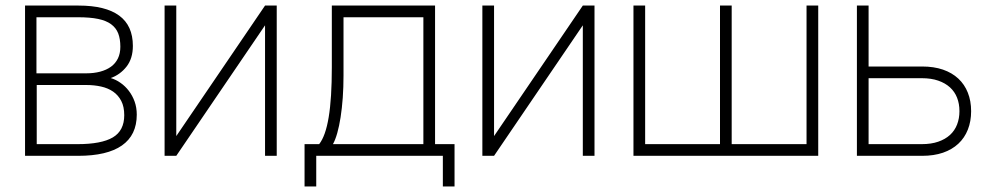

<svg xmlns="http://www.w3.org/2000/svg" viewBox="-20 -560 3550 690"><path d="M261 0H70V-540H262.5Q359 -540 408.2 -504Q457.5 -468 457.5 -395Q457.5 -350 435 -321Q412.5 -292 378 -279.5Q396.5 -274 413.2 -262.2Q430 -250.5 443 -233.5Q456 -216.5 463.8 -195Q471.5 -173.5 471.5 -148Q471.5 -74.5 418.2 -37.2Q365 0 261 0ZM260.5 -498H111V-296.5H290.5Q317.5 -296.5 340 -302.5Q362.5 -308.5 378.8 -320.2Q395 -332 403.8 -350Q412.5 -368 412.5 -392Q412.5 -420 404.8 -440Q397 -460 379.2 -473Q361.5 -486 332.5 -492Q303.5 -498 260.5 -498ZM258.5 -42Q344.5 -42 385.5 -66.2Q426.5 -90.5 426.5 -146Q426.5 -176.5 415.8 -197.2Q405 -218 386.5 -230.8Q368 -243.5 343.2 -249Q318.5 -254.5 290.5 -254.5H112V-42Z M974.5 -540V0H932.5V-469L613.5 0H571.5V-540H613.5V-71L932.5 -540Z M1074.5 -42H1127Q1150 -71 1161.2 -138.8Q1172.5 -206.5 1172.5 -318.5V-540H1543.5V-42H1613.5V110H1571.5V0H1116.5V110H1074.5ZM1501.5 -42V-498H1214.5V-289Q1214.5 -247 1211.8 -208.8Q1209 -170.5 1204 -138.5Q1199 -106.5 1192 -81.8Q1185 -57 1176.5 -42Z M2116.5 -540V0H2074.5V-469L1755.5 0H1713.5V-540H1755.5V-71L2074.5 -540Z M2256.5 -540H2298.5V-42H2567.5V-540H2609.5V-42H2878.5V-540H2920.5V0H2256.5Z M3294 0H3059.5V-540H3101.5V-321H3294Q3336 -321 3368.8 -309.8Q3401.5 -298.5 3424 -277.5Q3446.5 -256.5 3458.2 -226.8Q3470 -197 3470 -160.5Q3470 -124 3458.2 -94.2Q3446.5 -64.5 3424 -43.5Q3401.5 -22.5 3368.8 -11.2Q3336 0 3294 0ZM3292.5 -42Q3326.5 -42 3351.8 -50.8Q3377 -59.5 3394 -75Q3411 -90.5 3419.5 -112.5Q3428 -134.5 3428 -160.5Q3428 -187 3419.5 -208.8Q3411 -230.5 3394 -246Q3377 -261.5 3351.8 -270.2Q3326.5 -279 3292.5 -279H3101.5V-42Z"/></svg>

Font: Vela Sans ExtLt
Style: Regular
Weight: 200
Designer: Principal design: Mikhail Sharanda - project Manrope.
Design modification: Ravid Balaliev
Foundry: Mikhail Sharanda
Version: Version 1.001